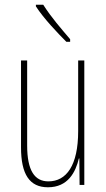

<svg xmlns="http://www.w3.org/2000/svg" viewBox="-20 -783 448 813"><path d="M163 -763H132V-756C165 -705 223 -644 261 -606H277V-617C238 -663 198 -708 163 -763ZM337 -527H311V-228C311 -82 261 -15 185 -15C127 -15 95 -60 95 -167V-527H69V-159C69 -45 105 10 183 10C268 10 300 -54 314 -112H316L317 0H337Z"/></svg>

Font: Noto Sans Myanmar UI ExtraCondensed Thin
Style: Regular
Weight: 100
Width: 2
Designer: Monotype Design Team
Foundry: Monotype Imaging Inc.
Version: Version 2.103